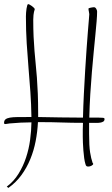

<svg xmlns="http://www.w3.org/2000/svg" viewBox="-32 -753 544 935"><path d="M449.2 -180.2Q460.4 -180.2 468.8 -179.4Q477.1 -178.7 477.1 -173.8Q477.1 -165 471.2 -161.1Q465.3 -157.2 456.1 -155.8Q446.8 -154.3 435.3 -154.5Q423.8 -154.8 413.1 -154.8H401.9V-102.1Q401.9 -70.8 403.1 -49.1Q404.3 -27.3 406.7 -11.5Q409.2 4.4 412.1 16.4Q415 28.3 418.9 40Q421.9 43 421.9 44.9Q421.9 49.3 414.1 53.7Q406.2 58.1 397.9 58.1Q392.1 58.1 388.9 55.7Q385.7 53.2 383.8 44.9Q380.4 34.2 377.9 16.4Q375.5 -1.5 374 -20.8Q372.6 -40 371.8 -57.9Q371.1 -75.7 371.1 -86.9Q371.1 -103.5 371.1 -120.6Q371.1 -137.7 372.1 -154.8Q316.9 -154.8 268.6 -156.5Q220.2 -158.2 171.9 -158.2H152.8Q150.4 -111.3 141.6 -65.7Q132.8 -20 115.7 21.7Q98.6 63.5 72.5 99.4Q46.4 135.3 8.8 162.1L1 155.8Q35.2 130.4 58.1 93.3Q81.1 56.2 95 13.9Q108.9 -28.3 114.7 -72.5Q120.6 -116.7 121.1 -157.2Q95.2 -157.2 69.1 -155.8Q43 -154.3 15.1 -151.9Q8.8 -150.9 1.7 -149.9Q-5.4 -148.9 -6.8 -148.9Q-12.2 -148.9 -12.2 -154.8Q-12.2 -166 -5.1 -171.9Q2 -177.7 16.4 -180.2Q30.8 -182.6 52.5 -182.9Q74.2 -183.1 103 -183.1H121.1Q120.1 -246.1 116 -304.4Q111.8 -362.8 106.9 -421.4Q102.1 -480 98.1 -541.5Q94.2 -603 94.2 -672.9Q94.2 -681.2 95 -691.7Q95.7 -702.1 97.2 -711.2Q98.6 -720.2 100.6 -726.6Q102.5 -732.9 105 -732.9Q107.4 -732.9 112.8 -730.2Q118.2 -727.5 123.5 -723.4Q128.9 -719.2 133.1 -715.1Q137.2 -710.9 137.2 -708Q137.2 -706.5 136 -703.6Q134.8 -700.7 133.5 -694.8Q132.3 -689 131.1 -679.9Q129.9 -670.9 129.9 -657.2Q129.9 -610.8 131.6 -574.2Q133.3 -537.6 136 -505.1Q138.7 -472.7 141.8 -441.7Q145 -410.6 147.7 -375.2Q150.4 -339.8 152.1 -297.4Q153.8 -254.9 153.8 -200.2V-183.1Q205.6 -182.1 262.2 -181.2Q318.8 -180.2 372.1 -180.2Q373.5 -237.8 376.5 -296.9Q379.4 -356 382.8 -410.9Q386.2 -465.8 389.6 -514.2Q393.1 -562.5 396 -599.4Q398.9 -636.2 400.9 -658.7Q402.8 -681.2 402.8 -684.1Q402.8 -688.5 400.9 -696.3Q398.9 -704.1 398.9 -710.9Q398.9 -712.4 402.3 -713.6Q405.8 -714.8 410.4 -715.8Q415 -716.8 419.4 -717.3Q423.8 -717.8 425.8 -717.8Q432.1 -717.8 436.5 -710.4Q440.9 -703.1 440.9 -696.8Q440.9 -678.2 438.5 -649.2Q436 -620.1 432.4 -582.5Q428.7 -544.9 424.3 -499.3Q419.9 -453.6 415.5 -402.3Q411.1 -351.1 407.7 -295.2Q404.3 -239.3 402.8 -180.2Z"/></svg>

Font: Stalemate
Style: Regular
Weight: 400
Designer: Astigmatic (AOETI)
Foundry: Astigmatic (AOETI)
Version: Version 001.000